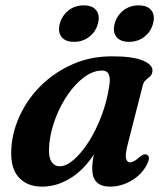

<svg xmlns="http://www.w3.org/2000/svg" viewBox="-20 -684 618 716"><path d="M456.5 -147Q446.5 -108 450 -93.2Q453.5 -78.5 465 -78.5Q478.5 -78.5 500 -98Q517 -112.5 528 -107Q543 -99.5 527.5 -69.5Q508 -32.5 469.8 -10.2Q431.5 12 390.5 12Q324 12 324 -54Q324 -65.5 325.2 -78.2Q326.5 -91 330 -108Q293 -50.5 242.2 -19.2Q191.5 12 137 12Q78.5 12 46.8 -26.2Q15 -64.5 23.5 -145Q30 -206.5 59.8 -265.2Q89.5 -324 139.2 -371Q189 -418 254.5 -446Q320 -474 397.5 -474Q475.5 -474 513.2 -458Q551 -442 548.5 -418.5Q547 -405.5 539.5 -399Q532 -392.5 524 -385.8Q516 -379 512.5 -366ZM164 -148.5Q159.5 -102 170.8 -83Q182 -64 202.5 -64Q227 -64 255.2 -88.5Q283.5 -113 310.5 -155Q337.5 -197 358 -250.8Q378.5 -304.5 387.5 -363.5Q397 -421 361 -421Q328 -421 295 -397Q262 -373 234.2 -333.2Q206.5 -293.5 187.8 -245.2Q169 -197 164 -148.5ZM256 -528Q223.5 -528 209.2 -546.5Q195 -565 203 -595.5Q211.5 -626.5 235.5 -645.2Q259.5 -664 292 -664Q325 -664 339.2 -645.2Q353.5 -626.5 345 -595.5Q337 -565.5 312.8 -546.8Q288.5 -528 256 -528ZM461 -528Q428.5 -528 414 -546.5Q399.5 -565 407.5 -595.5Q416 -626.5 440.2 -645.2Q464.5 -664 497 -664Q530 -664 544.5 -645.2Q559 -626.5 550.5 -595.5Q542.5 -565.5 518.2 -546.8Q494 -528 461 -528Z"/></svg>

Font: Fraunces 9pt SemiBold
Style: Italic
Weight: 600
Italic angle: -16°
Version: Version 1.000;[b76b70a41]